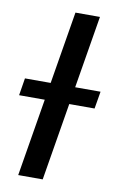

<svg xmlns="http://www.w3.org/2000/svg" viewBox="-115 -775 509 822"><g transform="rotate(10 139.5 -364.0)"><path d="M251.5 -727.5 130.9 0H24.4L145 -727.5ZM-31.2 -337.4 -19 -412.6H309.6L296.9 -337.4Z"/></g></svg>

Font: Inter 18pt Medium
Style: Italic
Weight: 500
Italic angle: -9.3988°
Designer: Rasmus Andersson
Foundry: rsms
Version: Version 4.001;git-66647c0bb